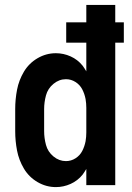

<svg xmlns="http://www.w3.org/2000/svg" viewBox="-20 -755 540 783"><path d="M208 8Q168 8 133 -12.5Q98 -33 77.5 -67.5Q57 -102 49.5 -141Q42 -180 42 -220V-310Q42 -350 49.5 -389Q57 -428 77.5 -462.5Q98 -497 133 -517.5Q168 -538 208 -538Q239 -538 268 -525Q297 -512 317 -487Q325 -476 332 -464V-581H250V-664H332V-735H450V-664H485V-581H450V0H332V-66Q325 -54 317 -43Q297 -18 268 -5Q239 8 208 8ZM249 -98Q270 -98 288 -109.5Q306 -121 315.5 -139.5Q325 -158 329 -179Q332 -197 332 -215V-315Q332 -333 329 -351Q325 -372 315.5 -390.5Q306 -409 288 -420.5Q270 -432 249 -432Q221 -432 198 -413Q175 -394 167.5 -366Q160 -338 160 -310V-220Q160 -192 167.5 -164Q175 -136 198 -117Q221 -98 249 -98Z"/></svg>

Font: Iosevka SS01
Style: Bold
Weight: 700
Monospace: yes
Designer: Belleve Invis
Foundry: Belleve Invis
Version: 2.3.3; ttfautohint (v1.8.3)